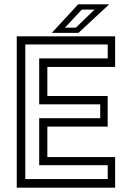

<svg xmlns="http://www.w3.org/2000/svg" viewBox="-20 -868 610 888"><path d="M57.5 0V-700H512.5V-558.5H199V-424H478V-282.5H199V-141.5H512.5V0ZM97 -39.8H478.2V-104H161.2V-321.2H443.5V-385.5H161.2V-598H478.2V-662.2H97ZM219.5 -716 341.5 -848H485L343 -716ZM280.2 -740H330.8L417.2 -823.5H358.2Z"/></svg>

Font: Tourney Thin
Style: Regular
Weight: 100
Designer: Tyler Finck
Foundry: Etcetera Type Co
Version: Version 1.015